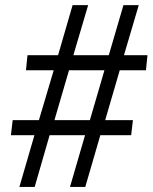

<svg xmlns="http://www.w3.org/2000/svg" viewBox="-20 -734 599 754"><path d="M502 -262.2 495.1 -203.1H374L314.9 0H254.9L314 -203.1H174.8L116.2 0H56.2L115.2 -203.1H22.9L29.8 -262.2H132.8L190.9 -458H82L87.9 -517.1H208L265.1 -713.9H326.2L268.1 -517.1H407.2L464.8 -713.9H524.9L466.8 -517.1H559.1L553.2 -458H450.2L393.1 -262.2ZM193.8 -262.2H333L390.1 -458H251Z"/></svg>

Font: Droid Serif
Style: Italic
Weight: 400
Italic angle: -12°
Designer: Monotype Design team
Foundry: Monotype Imaging Inc.
Version: Version 1.03